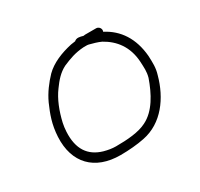

<svg xmlns="http://www.w3.org/2000/svg" viewBox="-111 -620 788 758"><g transform="rotate(-30 283.5 -240.5)"><path d="M340.1 -440C342.1 -440 344.4 -439.7 347 -439C364.3 -434.6 383.6 -429.3 399.1 -422C448.7 -394.5 485.4 -349.4 489.6 -278C490.7 -250.8 492.9 -232.7 485.8 -207C464.5 -146.5 432.8 -85.2 379.1 -59C344.1 -41 291.7 -37 239.9 -37C223.3 -37 205.4 -39.7 186.4 -45C125.8 -62.6 94.6 -106.9 98.7 -184.5C99.4 -198.2 101.1 -211 103.7 -223C114.4 -269.8 132 -315.4 157.3 -349C176.1 -375.1 195.7 -398.2 224.6 -413C257.5 -427 284.2 -437.4 324.1 -440ZM404.2 -480H354.2C351.5 -480 348.8 -479.7 346.1 -479C332.6 -482.9 317.7 -487.1 307 -477C300.3 -476.3 293.6 -475.3 286.8 -474C238.8 -463.5 192.9 -445 161.7 -414C136.2 -387.2 112.3 -356 95.8 -320C77.3 -277.7 62.6 -239.5 59.6 -184C53.5 -67.5 121.3 2 237.9 2C276.3 2 315.4 -1.4 347.4 -8C440 -26.3 498 -107.8 522.4 -198C531.4 -226.9 530.1 -250.8 528.8 -282C521.8 -365.5 483 -422.6 421.8 -454C422.6 -456.7 423 -458.7 423.1 -460C423.7 -470.6 414.7 -480 404.2 -480Z"/></g></svg>

Font: Just Breathe
Style: Obl1
Weight: 400
Foundry: Cannot Into Space Fonts
Version: Version 0.72